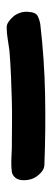

<svg xmlns="http://www.w3.org/2000/svg" viewBox="184 -322 153 560"><g transform="rotate(-90 260.0 -42.5)"><path d="M14 -51Q13 -26 28 -7.5Q43 11 59 11Q162 15 264 13Q366 11 469 -1Q481 -3 492.5 -8.5Q504 -14 505 -37Q506 -49 502 -60.5Q498 -72 491 -80Q484 -88 476 -93.5Q468 -99 460 -99Q443 -99 425.5 -96Q408 -93 392 -91Q355 -88 319 -86.5Q283 -85 247 -84Q212 -83 177 -83.5Q142 -84 107 -84Q91 -85 72 -85.5Q53 -86 38 -84Q28 -82 21 -73.5Q14 -65 14 -51Z"/></g></svg>

Font: Balpaq
Style: Regular
Weight: 400
Designer: Abay Emes
Version: Version 1.000